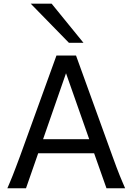

<svg xmlns="http://www.w3.org/2000/svg" viewBox="-20 -1011 721 1031"><path d="M334.5 -617.7 211.4 -263.7H459ZM19.5 0Q25.9 -14.6 32.7 -30.8Q39.6 -46.9 47.6 -67.1Q55.7 -87.4 65.4 -113.3Q75.2 -139.2 87.9 -173.3L283.2 -712.9H388.2L583.5 -173.3Q595.7 -139.2 605.5 -113.3Q615.2 -87.4 623.5 -67.1Q631.8 -46.9 638.7 -30.8Q645.5 -14.6 651.9 0H551.8L485.4 -188H185.1L119.6 0ZM257.3 -991.2 428.2 -781.2H350.1L145 -991.2Z"/></svg>

Font: Andika
Style: Regular
Weight: 400
Designer: Victor Gaultney, Annie Olsen, Julie Remington, Don Collingsworth, Eric Hays
Foundry: SIL International
Version: Version 1.001